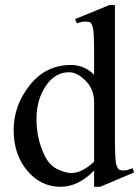

<svg xmlns="http://www.w3.org/2000/svg" viewBox="-20 -714 542 748"><path d="M346.7 -49.8Q285.2 13.7 215.8 13.7Q138.7 13.7 85.9 -49.3Q33.2 -112.3 33.2 -207.5Q33.2 -302.7 95.7 -381.8Q158.2 -460.9 255.9 -460.9Q308.6 -460.9 346.7 -422.9V-505.9Q346.7 -590.8 341.3 -608.4Q335.9 -626 329.1 -627.9Q322.3 -629.9 310.5 -629.9Q298.8 -629.9 279.3 -623L272.5 -639.6L406.2 -694.3H427.7V-176.8Q427.7 -87.9 433.6 -71.3Q439.5 -54.7 445.8 -52.2Q452.1 -49.8 462.9 -49.8Q473.6 -49.8 497.1 -58.6L502 -42L370.1 13.7H346.7ZM258.8 -40Q298.8 -40 346.7 -84V-315.4Q346.7 -366.2 313.5 -399.4Q280.3 -432.6 249 -432.6Q194.3 -432.6 158.2 -378.9Q122.1 -325.2 122.1 -250Q122.1 -174.8 152.3 -111.3Q170.9 -71.3 202.1 -55.7Q233.4 -40 258.8 -40Z"/></svg>

Font: Menaion Unicode
Style: Regular
Weight: 400
Designer: Aleksandr Andreev
Foundry: Ponomar Technologies, Inc.
Version: 2.0